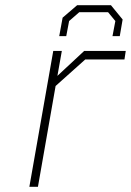

<svg xmlns="http://www.w3.org/2000/svg" viewBox="-20 -719 504 739"><path d="M208 -580 221 -651 277 -699H407L452 -644L441 -580H413L424 -638L396 -672H285L246 -638L235 -580ZM93 0 185 -523H218L201 -427L304 -523H464L459 -490H308L194 -388L126 0Z"/></svg>

Font: Tomorrow ExtraLight
Style: Italic
Weight: 275
Italic angle: -10°
Designer: Tony de Marco, Monica Rizzolli
Foundry: Just in Type
Version: Version 2.002